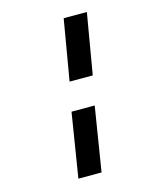

<svg xmlns="http://www.w3.org/2000/svg" viewBox="-125 -840 869 1040"><g transform="rotate(-15 309.0 -320.0)"><path d="M274 -410 332 -750H462L404 -410ZM184 110 242 -250H372L314 110Z"/></g></svg>

Font: Hermit
Style: Bold Italic
Weight: 700
Italic angle: -10°
Designer: Pablo Caro
Version: Version 2.000;PS 002.000;hotconv 1.0.88;makeotf.lib2.5.64775